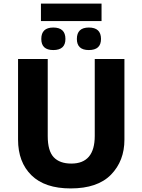

<svg xmlns="http://www.w3.org/2000/svg" viewBox="-20 -1044 796 1074"><path d="M676 -714H510V-284Q510 -129 379 -129Q314 -129 280.5 -164.5Q247 -200 247 -283V-714H81V-263Q81 -137 156 -63.5Q231 10 375 10Q526 10 601 -67Q676 -144 676 -263ZM548 -1024H209V-926H548ZM477 -890Q410 -890 410 -826Q410 -764 477 -764Q545 -764 545 -826Q545 -890 477 -890ZM278 -890Q211 -890 211 -826Q211 -764 278 -764Q346 -764 346 -826Q346 -890 278 -890Z"/></svg>

Font: Noto Sans UI Extra
Style: Regular
Weight: 800
Designer: Monotype Design Team
Foundry: Monotype Imaging Inc.
Version: Version 1.901